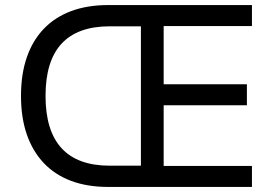

<svg xmlns="http://www.w3.org/2000/svg" viewBox="-20 -739 1075 759"><path d="M408 0Q325 0 261 -24Q197 -48 153 -94.5Q109 -141 86 -207.5Q63 -274 63 -360Q63 -446 86 -512.5Q109 -579 153 -625Q197 -671 261 -695Q325 -719 408 -719H976V-636H627V-406H956V-323H627V-83H976V0ZM414 -84H537V-635H414Q287 -635 223.5 -566.5Q160 -498 160 -360Q160 -222 223.5 -153Q287 -84 414 -84Z"/></svg>

Font: Nunitoga
Style: Medium
Weight: 500
Designer: Vernon Adams
Foundry: Vernon Adams
Version: Version 1.0